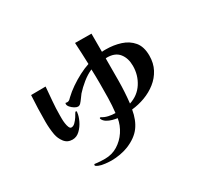

<svg xmlns="http://www.w3.org/2000/svg" viewBox="-150 -954 1299 1210"><g transform="rotate(-30 500.0 -348.5)"><path d="M758 -420Q758 -476 729.5 -511.5Q701 -547 642 -547Q636 -547 633 -546Q633 -465 632.5 -384Q632 -303 623 -223Q688 -244 723 -298.5Q758 -353 758 -420ZM307 -341Q305 -316 290 -284.5Q275 -253 251 -230Q227 -207 197 -207Q160 -207 139 -234.5Q118 -262 112 -295Q108 -318 106 -341.5Q104 -365 104 -389Q104 -485 110 -581L216 -582Q212 -531 207.5 -480.5Q203 -430 203 -379Q203 -372 203 -355.5Q203 -339 205.5 -321Q208 -303 213.5 -290Q219 -277 229 -277Q243 -277 256 -290Q269 -303 280 -319.5Q291 -336 296 -346Q298 -348 299 -349.5Q300 -351 303 -351Q308 -351 308 -344ZM880 -424Q880 -369 857.5 -326.5Q835 -284 797 -254Q759 -224 712 -206.5Q665 -189 616 -184Q604 -113 570 -67Q536 -21 468 7Q441 18 407.5 24Q374 30 345 30Q326 30 299 27Q272 24 255 17Q252 16 243.5 11.5Q235 7 235 3Q235 -5 241 -5Q243 -5 244.5 -4.5Q246 -4 247 -4Q263 -2 279.5 -1Q296 0 312 0Q364 0 405.5 -25.5Q447 -51 474.5 -92.5Q502 -134 510 -182Q495 -184 474.5 -189.5Q454 -195 437 -205.5Q420 -216 413 -232Q413 -233 412.5 -234.5Q412 -236 412 -237Q412 -241 417 -241Q418 -241 418.5 -241Q419 -241 420 -241Q440 -228 465 -222.5Q490 -217 514 -217Q520 -269 521 -322.5Q522 -376 522 -428Q522 -454 521.5 -479.5Q521 -505 520 -531Q484 -515 450 -487.5Q416 -460 390 -431Q380 -418 370.5 -404.5Q361 -391 350 -379Q341 -370 330 -370Q320 -370 306 -378.5Q292 -387 281.5 -399Q271 -411 271 -421Q271 -423 271.5 -426Q272 -429 274 -430Q277 -429 280 -428.5Q283 -428 286 -428Q295 -428 303 -434.5Q311 -441 316 -447Q342 -472 377 -496Q412 -520 449.5 -539.5Q487 -559 521 -570Q520 -609 518 -648.5Q516 -688 514 -727L633 -726V-594Q641 -595 648 -595Q655 -595 662 -595Q718 -595 768 -579Q818 -563 849 -526Q880 -489 880 -424Z"/></g></svg>

Font: Kaisei Opti
Style: Bold
Weight: 700
Designer: Font-Kai, 金井和夫
Foundry: KAZUO KANAI
Version: Version 5.003